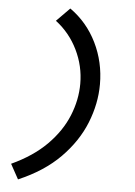

<svg xmlns="http://www.w3.org/2000/svg" viewBox="-61 -757 722 1026"><g transform="rotate(5 300.0 -244.0)"><path d="M274 -711Q366 -646 416.5 -543Q467 -440 467 -321Q467 -217 425.5 -113.5Q384 -10 297.5 77.5Q211 165 75 223L31 143Q146 90 219 16.5Q292 -57 327 -142.5Q362 -228 362 -315Q362 -410 320 -496Q278 -582 203 -639Z"/></g></svg>

Font: Red Hat Mono Medium
Style: Italic
Weight: 500
Italic angle: -12°
Monospace: yes
Designer: Pentagram, MCKL
Foundry: Pentagram, MCKL
Version: Version 1.023; ttfautohint (v1.8.3)